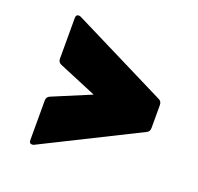

<svg xmlns="http://www.w3.org/2000/svg" viewBox="-103 -705 806 782"><g transform="rotate(20 300.0 -314.5)"><path d="M120 -37Q117 -35 111 -35Q99 -35 99 -50V-222Q99 -237 113 -243L278 -312L113 -381Q99 -387 99 -402V-579Q99 -594 111 -594Q117 -594 120 -592L533 -386Q546 -380 546 -364V-265Q546 -249 533 -243Z"/></g></svg>

Font: LINE Seed Sans TH App Heavy
Style: Regular
Weight: 900
Designer: Dalton Maag Ltd | Thai characters by Cadson Demak Co.,Ltd.
Foundry: Dalton Maag Ltd
Version: Version 1.003